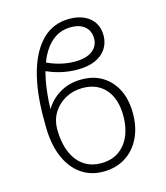

<svg xmlns="http://www.w3.org/2000/svg" viewBox="-114 -848 817 946"><g transform="rotate(-15 294.5 -374.5)"><path d="M308.6 -455.6Q368.7 -456.1 414.1 -428.5Q459.5 -400.9 485.1 -350.1Q510.7 -299.3 510.7 -229Q510.7 -157.7 484.1 -103.5Q457.5 -49.3 409.4 -19Q361.3 11.2 296.4 11.2Q230 11.2 181.2 -24.4Q132.3 -60.1 105.7 -125.7Q79.1 -191.4 79.1 -282.2V-328.1Q79.6 -456.5 107.4 -553.7Q135.3 -650.9 190.4 -705.3Q245.6 -759.8 328.6 -759.8Q372.1 -759.8 404.3 -744.4Q436.5 -729 453.6 -701.2Q470.7 -673.3 470.2 -635.7Q469.7 -598.6 450.7 -569.6Q431.6 -540.5 394.5 -523.9Q357.4 -507.3 302.7 -507.3Q262.2 -507.3 219.7 -516.8Q177.2 -526.4 132.8 -548.3L147.9 -588.4Q185.5 -568.4 224.6 -558.6Q263.7 -548.8 300.3 -548.8Q359.4 -548.8 390.4 -572.5Q421.4 -596.2 421.4 -635.3Q421.4 -672.4 396.2 -695.1Q371.1 -717.8 325.2 -717.8Q273.9 -717.8 236.6 -689.9Q199.2 -662.1 174.8 -612.8Q150.4 -563.5 137.9 -497.1Q125.5 -430.7 123.5 -353.5Q150.9 -399.9 199.2 -428Q247.6 -456.1 308.6 -455.6ZM302.2 -413.6Q254.4 -413.6 215.3 -392.3Q176.3 -371.1 153.1 -334Q129.9 -296.9 129.9 -248Q129.9 -183.6 149.7 -134.5Q169.4 -85.4 206.8 -58.6Q244.1 -31.7 296.9 -31.7Q348.6 -31.7 385.5 -56.4Q422.4 -81.1 442.1 -125.5Q461.9 -169.9 461.9 -229Q461.9 -314.9 419.7 -364.3Q377.4 -413.6 302.2 -413.6Z"/></g></svg>

Font: Inter ExtraLight
Style: Regular
Weight: 250
Designer: Rasmus Andersson
Foundry: rsms
Version: Version 4.001;git-66647c0bb